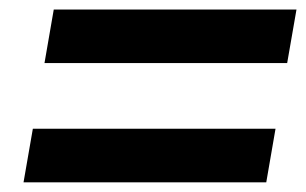

<svg xmlns="http://www.w3.org/2000/svg" viewBox="-20 -543 628 394"><path d="M28.3 -168.9H526.4L545.4 -278.8H47.4ZM71.3 -413.6H569.3L588.4 -523.4H90.3Z"/></svg>

Font: Cascadia Mono PL SemiBold
Style: Italic
Weight: 600
Italic angle: -10°
Monospace: yes
Designer: Aaron Bell
Foundry: Saja Typeworks
Version: Version 2404.023